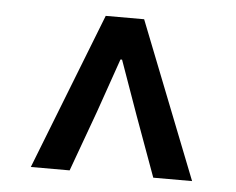

<svg xmlns="http://www.w3.org/2000/svg" viewBox="-38 -713 588 478"><g transform="rotate(5 256.5 -474.5)"><path d="M55 -279 208 -670H304L458 -279H361L306 -430L258 -565H254L207 -430L152 -279Z"/></g></svg>

Font: Giro Semibold
Style: Regular
Weight: 600
Designer: Paul D. Hunt
Foundry: Adobe Systems Incorporated
Version: Version 1.000;PS 1.0;hotconv 1.0.88;makeotf.lib2.5.647800